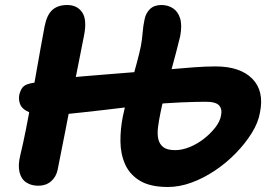

<svg xmlns="http://www.w3.org/2000/svg" viewBox="-20 -729 1082 766"><path d="M650 17Q579 17 538 -8Q497 -33 479 -74Q461 -115 460.5 -164.5Q460 -214 470 -264Q478 -302 488 -339.5Q498 -377 508 -413Q518 -449 527 -482.5Q536 -516 542 -545Q547 -572 549 -598.5Q551 -625 557 -653Q562 -677 578.5 -693Q595 -709 624 -709Q650 -709 670 -696Q690 -683 698.5 -656Q707 -629 699 -585Q692 -556 681.5 -516Q671 -476 659 -432.5Q647 -389 636.5 -349Q626 -309 620 -278Q614 -249 610.5 -222Q607 -195 611.5 -174.5Q616 -154 631.5 -142Q647 -130 679 -130Q706 -130 736 -142Q766 -154 793 -175Q820 -196 839 -220.5Q858 -245 862 -269Q867 -294 854 -308.5Q841 -323 801 -323Q763 -323 702 -320.5Q641 -318 572 -311Q541 -308 497 -302.5Q453 -297 405.5 -291.5Q358 -286 312.5 -281Q267 -276 232 -272.5Q197 -269 181 -269Q126 -269 98 -280.5Q70 -292 61.5 -310.5Q53 -329 57 -351Q61 -368 69.5 -379.5Q78 -391 100 -396Q135 -404 190.5 -411.5Q246 -419 311 -424.5Q376 -430 439.5 -435Q503 -440 552 -444Q605 -448 656 -452.5Q707 -457 753.5 -460.5Q800 -464 840 -464Q938 -464 986.5 -415Q1035 -366 1017 -279Q1010 -239 984 -197.5Q958 -156 920.5 -117.5Q883 -79 837.5 -48.5Q792 -18 744 -0.5Q696 17 650 17ZM133 12Q105 12 85 -1Q65 -14 58 -41.5Q51 -69 61 -110Q72 -155 83 -210.5Q94 -266 104.5 -325.5Q115 -385 125 -441.5Q135 -498 143.5 -545.5Q152 -593 158 -624Q167 -670 189 -689.5Q211 -709 248 -709Q288 -709 308 -679.5Q328 -650 315 -586Q295 -486 276 -389Q257 -292 240.5 -206Q224 -120 210 -52Q204 -23 183.5 -5.5Q163 12 133 12Z"/></svg>

Font: Shantell Sans Light
Style: Bold Italic
Weight: 700
Italic angle: -11°
Version: Version 1.011;[c5ecc13dd]